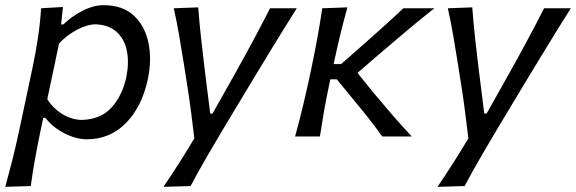

<svg xmlns="http://www.w3.org/2000/svg" viewBox="-40 -528 2228 743"><path d="M-19.5 195Q-4.5 140 8.8 87.2Q22 34.5 35 -26.5L86.5 -269Q98 -323.5 106.8 -381.2Q115.5 -439 119 -496L203.5 -501L196.5 -433.5H205.5Q234 -462.5 277.5 -485.2Q321 -508 360.5 -508Q434 -508 477.2 -468.2Q520.5 -428.5 534.2 -363.5Q548 -298.5 532.5 -223.5Q510 -116 448 -52.5Q386 11 296 11Q254.5 11 209.5 -12Q164.5 -35 135.5 -72H127.5L117 -23Q105 35 95.8 86Q86.5 137 79 192ZM277 -64Q350 -66 392 -112.5Q434 -159 449 -230.5Q460 -285.5 451 -331Q442 -376.5 411.2 -404.5Q380.5 -432.5 327.5 -434Q296.5 -433 258.2 -413Q220 -393 188.5 -360L143 -144Q167.5 -106 203.8 -85Q240 -64 277 -64Z M592.5 195Q624 149 654.2 101.2Q684.5 53.5 712 7.5Q706 -41.5 699.8 -91.2Q693.5 -141 686 -188.5L672 -277.5Q663.5 -331 654 -386.8Q644.5 -442.5 632.5 -496L727 -499.5Q732 -435 738.8 -373.8Q745.5 -312.5 753.5 -248L773.5 -88.5H782.5L872.5 -248.5Q908 -312 940.8 -373Q973.5 -434 1005 -496H1108.5Q1083 -455.5 1059.8 -418.2Q1036.5 -381 1009.5 -336.5Q982.5 -292 944.5 -229.5L860.5 -90Q803 5.5 764.5 71.8Q726 138 697.5 192Z M1102 0Q1117 -55 1129.5 -106Q1142 -157 1155.5 -219L1166.5 -271Q1180 -336 1189.5 -388.8Q1199 -441.5 1207 -496L1304.5 -499.5Q1289 -444.5 1276.2 -391.5Q1263.5 -338.5 1251 -280H1280L1366.5 -356Q1406 -391 1445.2 -426.2Q1484.5 -461.5 1521 -496H1641Q1585.5 -452.5 1533.8 -408.8Q1482 -365 1430.5 -321L1343.5 -246L1400 -175.5Q1436.5 -131.5 1474.5 -87.5Q1512.5 -43.5 1553.5 0H1439Q1415 -34 1388.2 -68Q1361.5 -102 1333 -136L1263.5 -221H1238.5L1235 -205.5Q1223 -149.5 1214.5 -101Q1206 -52.5 1198 0Z M1653 195Q1684.5 149 1714.8 101.2Q1745 53.5 1772.5 7.5Q1766.5 -41.5 1760.2 -91.2Q1754 -141 1746.5 -188.5L1732.5 -277.5Q1724 -331 1714.5 -386.8Q1705 -442.5 1693 -496L1787.5 -499.5Q1792.5 -435 1799.2 -373.8Q1806 -312.5 1814 -248L1834 -88.5H1843L1933 -248.5Q1968.5 -312 2001.2 -373Q2034 -434 2065.5 -496H2169Q2143.5 -455.5 2120.2 -418.2Q2097 -381 2070 -336.5Q2043 -292 2005 -229.5L1921 -90Q1863.5 5.5 1825 71.8Q1786.5 138 1758 192Z"/></svg>

Font: Commissioner Flair
Style: Italic
Weight: 400
Italic angle: -12°
Designer: Kostas Bartsokas
Foundry: Kostas Bartsokas
Version: Version 1.000; ttfautohint (v1.8.3)